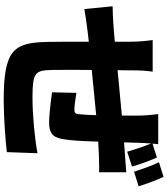

<svg xmlns="http://www.w3.org/2000/svg" viewBox="47 -891 906 1040"><g transform="rotate(90 500.0 -371.0)"><path d="M761 -775H598C601 -755 606 -701 606 -674V-578C524 -570 437 -562 360 -555C361 -586 361 -611 361 -629C361 -678 363 -707 368 -745H197C202 -708 206 -668 206 -620C206 -604 206 -575 206 -540C183 -538 164 -536 151 -535C92 -530 40 -528 14 -528L29 -375C56 -380 128 -390 161 -394C173 -395 188 -397 206 -399C206 -309 206 -218 207 -175C211 6 247 62 522 62C614 62 736 53 804 45L810 -121C730 -106 602 -94 510 -94C373 -94 361 -107 359 -200C358 -244 358 -330 359 -415C436 -423 524 -431 604 -439C603 -400 601 -366 598 -341C596 -324 588 -321 571 -321C553 -321 512 -327 483 -332L480 -200C519 -194 606 -184 640 -184C695 -184 722 -197 733 -255C741 -295 745 -372 747 -450C769 -451 789 -452 806 -453C833 -454 894 -456 913 -455V-602C880 -599 834 -596 807 -594C790 -593 771 -591 751 -590C752 -617 753 -646 754 -681C755 -696 756 -718 757 -737C775 -696 789 -648 802 -607L882 -633C872 -671 852 -727 833 -768L758 -744C759 -758 760 -769 761 -775ZM938 -804 859 -779C879 -738 896 -687 910 -644L989 -669C978 -706 957 -763 938 -804Z"/></g></svg>

Font: Source Han Sans HK Heavy
Style: Regular
Weight: 900
Designer: Ryoko NISHIZUKA 西塚涼子 (kana, bopomofo & ideographs); Paul D. Hunt (Latin, Greek & Cyrillic); Sandoll Communications 산돌커뮤니
Foundry: Adobe
Version: Version 2.000;hotconv 1.0.107;makeotfexe 2.5.65593